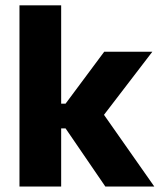

<svg xmlns="http://www.w3.org/2000/svg" viewBox="-20 -680 584 700"><path d="M364 0 219 -212H179V-302H219L360 -491.5H535.5L348.5 -247.5V-276.5L542.5 0ZM51 0V-660.5H203V0Z"/></svg>

Font: Anek Gurmukhi
Style: Bold
Weight: 700
Designer: Sarang Kulkarni (Gurmukhi), Yesha Goshar (Latin)
Foundry: Ek Type
Version: Version 1.003